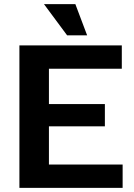

<svg xmlns="http://www.w3.org/2000/svg" viewBox="-20 -910 649 930"><path d="M74 -690H570V-577H217V-406H488V-298H217V-113H574V0H74ZM193 -890H345L402 -739H305Z"/></svg>

Font: Mozilla Text BETA
Style: Bold
Weight: 700
Designer: Studio DRAMA
Foundry: Studio DRAMA
Version: Version 0.100